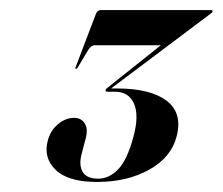

<svg xmlns="http://www.w3.org/2000/svg" viewBox="-20 -720 443 382"><path d="M331.5 -449Q321 -407 277 -382.5Q233 -358 173 -358Q115.5 -358 90.8 -382Q66 -406 75 -440Q80 -460 95.2 -472.8Q110.5 -485.5 127 -485.5Q142 -485.5 148.8 -474.2Q155.5 -463 150.5 -444.5L142.5 -414Q136.5 -391.5 144.5 -378Q152.5 -364.5 175.5 -364.5Q197 -364.5 215 -383Q233 -401.5 245.5 -448Q257 -490.5 246.5 -514Q236 -537.5 209 -537.5H194Q189 -537.5 190 -541Q190.5 -543 194 -545.5L300 -630H169.5Q161 -630 155.5 -620.5L134.5 -585.5Q133 -583 131.5 -583Q129 -583 130.5 -586.5L170.5 -691.5Q173.5 -700 180.5 -700H399.5Q403.5 -700 403 -697Q402 -694.5 398 -692L201 -544H212Q279 -544 311.2 -519.8Q343.5 -495.5 331.5 -449Z"/></svg>

Font: Fraunces 144pt SemiBold
Style: Italic
Weight: 600
Italic angle: -16°
Version: Version 1.000;[0bf87f6ff]